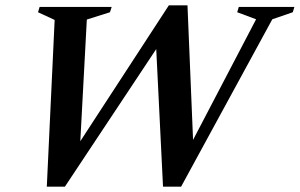

<svg xmlns="http://www.w3.org/2000/svg" viewBox="-20 -696 1127 722"><path d="M943 -623.5 872 -650 878 -670H1087L1081 -650L1004 -623.5L661 6H593L567.5 -511.5L224 6H156L185.5 -621L123 -650L129 -670H400L393.5 -650L306.5 -622.5L282 -165L615 -676H685L706 -170Z"/></svg>

Font: Newsreader Text SemiBold
Style: Italic
Weight: 600
Italic angle: -17°
Designer: Hugues Gentile
Foundry: Production Type
Version: Version 1.001